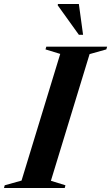

<svg xmlns="http://www.w3.org/2000/svg" viewBox="-61 -938 554 958"><path d="M239.5 -669 166 -691.5 170 -705H473.5L469.5 -691.5L386 -668L193 -36L265.5 -13.5L262 0H-41L-37.5 -13.5L46.5 -37ZM353.5 -764.5H332.5L227 -911.5L228 -918H332.5Z"/></svg>

Font: Newsreader 60pt SemiBold
Style: Italic
Weight: 600
Italic angle: -17°
Designer: Hugues Gentile
Foundry: Production Type
Version: Version 1.003